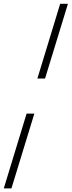

<svg xmlns="http://www.w3.org/2000/svg" viewBox="-92 -788 388 1040"><path d="M152 -362.5H110.5L234 -767.5H276ZM-71.5 232.5 52 -172.5H94L-30 232.5Z"/></svg>

Font: Newsreader 72pt ExtraBold
Style: Italic
Weight: 800
Italic angle: -17°
Designer: Hugues Gentile
Foundry: Production Type
Version: Version 1.003; ttfautohint (v1.8.3)